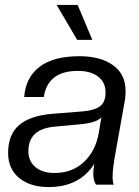

<svg xmlns="http://www.w3.org/2000/svg" viewBox="-20 -756 568 786"><path d="M179.2 9.8Q104 9.8 58.6 -27.3Q13.2 -64.5 13.2 -129.9Q13.2 -204.1 57.1 -242.9Q101.1 -281.7 191.9 -290L316.9 -299.8Q364.7 -303.7 388.4 -320.3Q412.1 -336.9 412.1 -377.9Q412.1 -418.9 381.8 -442.4Q351.6 -465.8 298.8 -465.8Q175.8 -465.8 159.2 -358.9H79.1Q85 -439 141.8 -482.4Q198.7 -525.9 305.2 -525.9Q391.6 -525.9 442.9 -489Q494.1 -452.1 494.1 -383.8Q494.1 -370.6 492.2 -351.1L453.1 -131.8Q440.9 -64.9 440.9 -33.2Q440.9 -11.2 445.8 0H373Q361.8 -17.6 361.8 -43.9Q361.8 -61.5 366.2 -85.9Q306.2 9.8 179.2 9.8ZM203.1 -47.9Q276.4 -47.9 324.5 -93.8Q372.6 -139.6 384.8 -214.8L395 -275.9Q376.5 -253.4 307.1 -247.1L207 -237.8Q96.2 -229.5 96.2 -137.2Q96.2 -96.2 125 -72Q153.8 -47.9 203.1 -47.9ZM357.9 -592.8H295.9L211.9 -735.8H297.9Z"/></svg>

Font: Creato Display
Style: Italic
Weight: 400
Italic angle: -10°
Version: Version 1.000